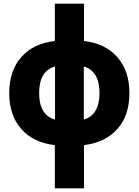

<svg xmlns="http://www.w3.org/2000/svg" viewBox="-20 -780 751 1040"><path d="M277 240V6Q161 -7 95.5 -81Q30 -155 30 -276Q30 -397 95.5 -471Q161 -545 277 -558V-760H435V-558Q550 -545 615.5 -470.5Q681 -396 681 -276Q681 -155 616 -81.5Q551 -8 435 6V240ZM192 -276Q192 -157 278 -132V-420Q192 -395 192 -276ZM519 -276Q519 -394 434 -420V-132Q519 -158 519 -276Z"/></svg>

Font: Noto Sans ExtraCondensed Black
Style: Regular
Weight: 900
Width: 2
Designer: Monotype Design Team
Foundry: Monotype Imaging Inc.
Version: Version 2.013; ttfautohint (v1.8.4.7-5d5b)